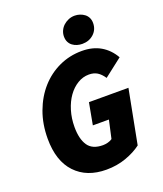

<svg xmlns="http://www.w3.org/2000/svg" viewBox="-157 -964 914 1078"><g transform="rotate(-20 300.0 -425.0)"><path d="M292 12Q175 12 107.5 -59.5Q40 -131 40 -264Q40 -351 67 -424Q94 -497 141 -550Q188 -603 251.5 -632.5Q315 -662 388 -662Q453 -662 500 -634.5Q547 -607 576 -556L468 -472Q450 -499 429.5 -511.5Q409 -524 380 -524Q344 -524 312 -504.5Q280 -485 256 -451.5Q232 -418 218 -372Q204 -326 204 -274Q204 -203 230.5 -163.5Q257 -124 320 -124Q334 -124 349.5 -128Q365 -132 376 -140L400 -248H304L328 -378H564L502 -56Q464 -27 409.5 -7.5Q355 12 292 12ZM406 -698Q390 -698 375 -702.5Q360 -707 348 -716Q336 -725 329 -739Q322 -753 322 -772Q322 -790 329.5 -806.5Q337 -823 350 -835Q363 -847 380.5 -854.5Q398 -862 418 -862Q434 -862 449 -857Q464 -852 476 -843Q488 -834 495 -820Q502 -806 502 -788Q502 -749 474.5 -723.5Q447 -698 406 -698Z"/></g></svg>

Font: Source Code Pro Black
Style: Italic
Weight: 900
Italic angle: -11°
Monospace: yes
Designer: Paul D. Hunt, Teo Tuominen
Foundry: Adobe Systems Incorporated
Version: Version 1.050;PS 1.000;hotconv 16.6.51;makeotf.lib2.5.65220